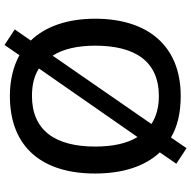

<svg xmlns="http://www.w3.org/2000/svg" viewBox="-18 -770 823 826"><g transform="rotate(-90 393.0 -356.5)"><path d="M726 -358C726 -475 694 -571 632 -635L680 -704L613 -748L569 -684C521 -710 462 -725 394 -725C167 -725 60 -579 60 -359C60 -241 90 -145 151 -80L102 -9L169 35L215 -32C262 -4 322 10 393 10C614 10 726 -137 726 -358ZM176 -358C176 -528 244 -630 394 -630C442 -630 481 -620 512 -600L217 -176C189 -222 176 -283 176 -358ZM610 -358C610 -188 544 -84 393 -84C344 -84 304 -96 273 -116L567 -541C596 -496 610 -433 610 -358Z"/></g></svg>

Font: Noto Sans Balinese Medium
Style: Regular
Weight: 500
Designer: Aditya Bayu, David Williams
Foundry: David Williams
Version: Version 2.005